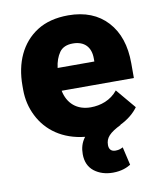

<svg xmlns="http://www.w3.org/2000/svg" viewBox="-82 -603 709 855"><g transform="rotate(-10 272.5 -175.5)"><path d="M421.9 83C413.6 86.9 405.3 91.8 388.2 91.8C366.7 91.8 358.9 78.6 358.9 61.5C358.9 28.8 377.9 8.8 430.2 -17.1L428.7 -17.6C465.8 -35.2 493.2 -59.1 510.3 -83L435.5 -171.9C404.3 -132.8 357.9 -117.2 313 -117.2C250.5 -117.2 209.5 -153.8 197.8 -212.4H524.4V-279.3C524.4 -358.9 503.4 -421.9 460.9 -468.3C418.5 -514.6 359.4 -538.1 284.7 -538.1C228.5 -538.1 181.2 -525.9 143.6 -502C67.4 -453.6 29.8 -368.2 29.8 -265.1V-246.6C29.8 -204.1 39.1 -164.1 57.6 -127.4C94.2 -53.7 165.5 -2.4 265.1 7.8C247.1 31.2 241.2 56.2 241.2 82C241.2 116.2 252.9 142.1 275.9 160.2C298.8 177.7 327.1 186.5 359.9 186.5C399.4 186.5 424.8 174.8 440.9 165ZM283.2 -411.1C335.4 -411.1 364.3 -380.4 363.8 -328.1V-315.4H197.8C201.2 -343.3 209.5 -366.2 222.2 -384.3C234.9 -402.3 255.4 -411.1 283.2 -411.1Z"/></g></svg>

Font: Vazirmatn Black
Style: Regular
Weight: 900
Designer: Saber Rastikerdar
Foundry: Saber Rastikerdar
Version: Version 33.003